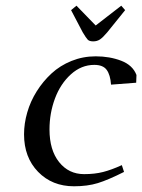

<svg xmlns="http://www.w3.org/2000/svg" viewBox="-20 -651 502 678"><path d="M64.9 -176.8Q64.9 -214.8 76.2 -253.9Q87.4 -293 109.6 -328.4Q131.8 -363.8 161.9 -391.6Q191.9 -419.4 232.4 -435.8Q272.9 -452.1 317.9 -452.1Q367.2 -452.1 408 -436.5Q448.7 -420.9 461.9 -386.2L460.9 -358.9L372.1 -352.1Q369.6 -386.7 356.7 -404.3Q343.8 -421.9 313 -421.9Q267.1 -421.9 230.2 -388.4Q193.4 -355 174.1 -303.2Q154.8 -251.5 154.8 -193.8Q154.8 -121.1 188.7 -78.6Q222.7 -36.1 276.9 -36.1Q314.5 -36.1 344.2 -43.7Q374 -51.3 410.2 -67.9L418 -43.9Q361.8 -15.6 325.4 -4.4Q289.1 6.8 241.2 6.8Q164.1 6.8 114.5 -44.2Q64.9 -95.2 64.9 -176.8ZM231 -615.2 250 -630.9 317.9 -561 408.2 -630.9 421.9 -615.2 358.9 -537.1Q343.3 -518.6 333 -511.7Q322.8 -504.9 309.1 -504.9Q295.9 -504.9 290 -510.7Q284.2 -516.6 272 -537.1Z"/></svg>

Font: Dehuti
Style: Bold-Italic
Weight: 700
Version: Version 1.2